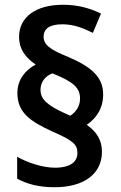

<svg xmlns="http://www.w3.org/2000/svg" viewBox="-20 -785 507 806"><path d="M53 -395C53 -313 105 -276 202 -232C287 -195 305 -178 305 -143C305 -107 278 -81 210 -81C160 -81 95 -102 52 -127V-35C94 -12 144 1 209 1C335 1 408 -57 408 -148C408 -197 385 -233 344 -261C382 -287 413 -327 413 -389C413 -462 363 -505 264 -547C189 -577 163 -598 163 -631C163 -664 188 -683 242 -683C288 -683 328 -668 370 -647L404 -728C356 -751 307 -765 244 -765C130 -765 60 -713 60 -630C60 -581 85 -544 130 -514C88 -492 53 -452 53 -395ZM150 -408C150 -442 172 -467 200 -477C291 -441 316 -415 316 -371C316 -337 297 -314 275 -299L251 -310C179 -343 150 -368 150 -408Z"/></svg>

Font: Noto Sans Myanmar UI SemiCondensed SemiBold
Style: Regular
Weight: 600
Width: 4
Designer: Monotype Design Team
Foundry: Monotype Imaging Inc.
Version: Version 2.103